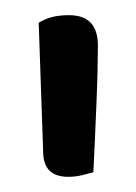

<svg xmlns="http://www.w3.org/2000/svg" viewBox="-20 -645 179 253"><path d="M103 -418Q96 -416 87.5 -414Q79 -412 70 -412Q39 -412 37 -441L31 -615Q39 -620 48.5 -622.5Q58 -625 71 -625Q109 -625 109 -585Q109 -572 108.5 -551Q108 -530 107 -506.5Q106 -483 105 -459.5Q104 -436 103 -418Z"/></svg>

Font: Baloo 2
Style: Regular
Weight: 400
Designer: Sarang Kulkarni and Ek Type
Foundry: Ek Type
Version: Version 1.640;hotconv 1.0.111;makeotfexe 2.5.65597; ttfautoh